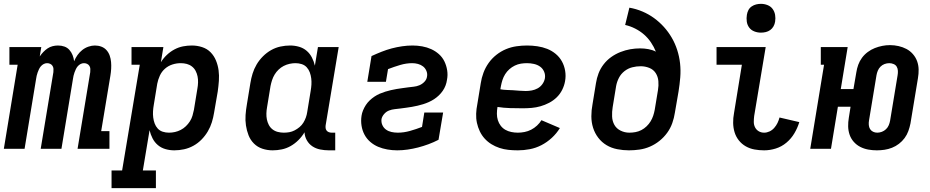

<svg xmlns="http://www.w3.org/2000/svg" viewBox="-22 -775 4842 1000"><path d="M-2 0 70 -438H27V-530H193L185 -481Q193 -493 203.5 -504Q214 -515 226 -523Q238 -531 252 -534.5Q266 -538 280 -538Q280 -538 280 -538Q280 -538 280 -538Q298 -538 313.5 -532.5Q329 -527 339.5 -515Q350 -503 356 -488Q362 -473 364 -456Q371 -473 381.5 -488Q392 -503 406.5 -514.5Q421 -526 438.5 -532Q456 -538 472 -538Q490 -538 506 -532Q522 -526 533 -513.5Q544 -501 549.5 -485Q555 -469 556.5 -452Q558 -435 557 -417Q556 -399 553 -381L505 -92H548V0H382L448 -399Q449 -408 448.5 -416.5Q448 -425 443.5 -432Q439 -439 431.5 -442.5Q424 -446 415 -446Q406 -446 397.5 -441.5Q389 -437 383 -430Q377 -423 373 -414.5Q369 -406 366 -397.5Q363 -389 361 -380.5Q359 -372 358 -364L298 0H190L256 -399Q257 -408 256.5 -416.5Q256 -425 251.5 -432Q247 -439 239.5 -442.5Q232 -446 223 -446Q214 -446 205.5 -441.5Q197 -437 191 -430Q185 -423 181 -414.5Q177 -406 174 -397.5Q171 -389 169 -380.5Q167 -372 166 -364L106 0Z M559 205V113H614L706 -438H663V-530H829L816 -451Q829 -472 847 -489Q865 -506 886.5 -517.5Q908 -529 931 -533.5Q954 -538 977 -538Q1005 -538 1031 -529.5Q1057 -521 1075 -502.5Q1093 -484 1103 -459.5Q1113 -435 1116.5 -408.5Q1120 -382 1118 -354Q1116 -326 1112 -298L1093 -188Q1089 -163 1081.5 -138.5Q1074 -114 1060.5 -91Q1047 -68 1028 -48.5Q1009 -29 985.5 -16Q962 -3 936.5 2.5Q911 8 886 8Q862 8 839.5 1.5Q817 -5 800 -19.5Q783 -34 772.5 -54.5Q762 -75 757 -97L722 113H790V205ZM858 -84Q874 -84 889.5 -87.5Q905 -91 919.5 -98.5Q934 -106 946 -117.5Q958 -129 967 -143Q976 -157 980.5 -172.5Q985 -188 988 -203L1006 -313Q1009 -329 1009.5 -345.5Q1010 -362 1007 -377Q1004 -392 997 -405.5Q990 -419 978 -428.5Q966 -438 951 -442Q936 -446 919 -446Q919 -446 919 -446Q919 -446 919 -446Q897 -446 875.5 -439Q854 -432 837 -417Q820 -402 810.5 -381Q801 -360 797 -339L779 -229Q776 -212 775 -195.5Q774 -179 776 -163Q778 -147 783.5 -132Q789 -117 799.5 -105.5Q810 -94 825.5 -89Q841 -84 858 -84Z M1398 8Q1370 8 1344.5 -0.5Q1319 -9 1300.5 -27.5Q1282 -46 1272.5 -70.5Q1263 -95 1259 -121.5Q1255 -148 1257 -176Q1259 -204 1264 -232L1282 -342Q1286 -367 1293.5 -391.5Q1301 -416 1314.5 -439Q1328 -462 1347.5 -481.5Q1367 -501 1390 -514Q1413 -527 1438.5 -532.5Q1464 -538 1489 -538Q1513 -538 1535.5 -531.5Q1558 -525 1575 -510.5Q1592 -496 1602.5 -475.5Q1613 -455 1618 -433L1634 -530H1742L1674 -122Q1673 -114 1674 -107Q1675 -100 1679.5 -94.5Q1684 -89 1691 -86.5Q1698 -84 1706 -84H1724V8H1691Q1668 8 1645.5 3.5Q1623 -1 1605 -13Q1587 -25 1576 -44.5Q1565 -64 1564 -86Q1551 -64 1532.5 -45.5Q1514 -27 1492 -14.5Q1470 -2 1446 3Q1422 8 1398 8ZM1456 -84Q1471 -84 1485 -86.5Q1499 -89 1512.5 -96Q1526 -103 1538 -113Q1550 -123 1558 -136Q1566 -149 1571 -163Q1576 -177 1578 -191L1596 -301Q1599 -318 1600 -334.5Q1601 -351 1599 -367Q1597 -383 1591.5 -398Q1586 -413 1575.5 -424.5Q1565 -436 1549.5 -441Q1534 -446 1517 -446Q1502 -446 1486 -442.5Q1470 -439 1455.5 -431.5Q1441 -424 1429 -412.5Q1417 -401 1408.5 -387Q1400 -373 1395 -357.5Q1390 -342 1387 -327L1369 -217Q1366 -201 1365.5 -184.5Q1365 -168 1368 -153Q1371 -138 1378 -124.5Q1385 -111 1397 -101.5Q1409 -92 1424.5 -88Q1440 -84 1456 -84Q1456 -84 1456 -84Q1456 -84 1456 -84Z M2047 8Q2021 8 1995.5 3.5Q1970 -1 1947.5 -10.5Q1925 -20 1906.5 -36Q1888 -52 1876.5 -73.5Q1865 -95 1861 -120.5Q1857 -146 1861 -172Q1863 -186 1869 -200.5Q1875 -215 1883.5 -228Q1892 -241 1903.5 -252Q1915 -263 1928.5 -272Q1942 -281 1956 -287Q1970 -293 1984.5 -297.5Q1999 -302 2014 -305.5Q2029 -309 2044 -311.5Q2059 -314 2074 -316Q2089 -318 2103.5 -320Q2118 -322 2133 -323.5Q2148 -325 2162.5 -331Q2177 -337 2188.5 -349Q2200 -361 2202 -376Q2205 -391 2199 -405.5Q2193 -420 2181.5 -429Q2170 -438 2155 -442Q2140 -446 2125 -446Q2094 -446 2062 -436.5Q2030 -427 1999 -415L1988 -349H1891L1913 -483Q1939 -495 1965.5 -505.5Q1992 -516 2018.5 -523Q2045 -530 2072.5 -534Q2100 -538 2127 -538Q2152 -538 2177 -533.5Q2202 -529 2224 -519Q2246 -509 2264 -493Q2282 -477 2292.5 -455.5Q2303 -434 2307 -409Q2311 -384 2306 -359Q2304 -344 2298.5 -329.5Q2293 -315 2284 -302Q2275 -289 2263.5 -278Q2252 -267 2239 -258.5Q2226 -250 2211.5 -243.5Q2197 -237 2182.5 -232.5Q2168 -228 2153 -224.5Q2138 -221 2123.5 -218.5Q2109 -216 2094 -214Q2079 -212 2064 -210Q2049 -208 2034 -206.5Q2019 -205 2004.5 -199.5Q1990 -194 1979 -181.5Q1968 -169 1965 -155Q1963 -138 1969.5 -123.5Q1976 -109 1988.5 -100Q2001 -91 2017 -87.5Q2033 -84 2050 -84Q2081 -84 2113 -93Q2145 -102 2176 -114L2188 -189H2286L2262 -47Q2237 -34 2210 -24Q2183 -14 2156 -7Q2129 0 2101.5 4Q2074 8 2047 8Z M2675 8Q2650 8 2626 5.5Q2602 3 2579.5 -4.5Q2557 -12 2537.5 -24Q2518 -36 2502.5 -53Q2487 -70 2477 -91Q2467 -112 2462 -135Q2457 -158 2458 -183Q2459 -208 2464 -232L2482 -342Q2486 -369 2496 -396Q2506 -423 2523 -447Q2540 -471 2563.5 -489.5Q2587 -508 2613.5 -519Q2640 -530 2668 -534Q2696 -538 2723 -538Q2750 -538 2777 -534Q2804 -530 2828 -520.5Q2852 -511 2872 -494.5Q2892 -478 2904.5 -455.5Q2917 -433 2921.5 -406Q2926 -379 2921 -352Q2917 -329 2906 -307Q2895 -285 2877.5 -268Q2860 -251 2838 -239.5Q2816 -228 2793 -221.5Q2770 -215 2747 -213Q2724 -211 2701 -211Q2668 -211 2634.5 -212Q2601 -213 2569 -218V-217Q2566 -200 2566 -182.5Q2566 -165 2571 -149Q2576 -133 2586 -120Q2596 -107 2610 -99Q2624 -91 2641 -87.5Q2658 -84 2675 -84Q2692 -84 2710 -87.5Q2728 -91 2744.5 -99.5Q2761 -108 2775 -121Q2789 -134 2798 -149L2894 -108Q2877 -80 2852 -57Q2827 -34 2798 -19Q2769 -4 2737.5 2Q2706 8 2675 8ZM2716 -301Q2732 -301 2748 -304Q2764 -307 2778.5 -315Q2793 -323 2803 -337Q2813 -351 2816 -367Q2819 -385 2812 -401.5Q2805 -418 2791 -428Q2777 -438 2759 -442Q2741 -446 2723 -446Q2707 -446 2691 -443.5Q2675 -441 2659.5 -433.5Q2644 -426 2631 -414.5Q2618 -403 2609 -388.5Q2600 -374 2595 -358.5Q2590 -343 2587 -327L2584 -310Q2600 -307 2617 -306.5Q2634 -306 2650.5 -305Q2667 -304 2683 -302.5Q2699 -301 2716 -301Z M3254 8Q3223 8 3192.5 2Q3162 -4 3137 -19Q3112 -34 3094 -57.5Q3076 -81 3067 -109.5Q3058 -138 3058 -169.5Q3058 -201 3064 -232L3082 -342Q3086 -368 3095.5 -393Q3105 -418 3122 -440Q3139 -462 3161.5 -478Q3184 -494 3209.5 -504Q3235 -514 3260.5 -518.5Q3286 -523 3312 -523Q3334 -523 3355.5 -519Q3377 -515 3394 -506Q3384 -531 3368.5 -554Q3353 -577 3332.5 -595Q3312 -613 3286.5 -626Q3261 -639 3234 -645L3256 -735Q3291 -729 3324 -715Q3357 -701 3385 -680.5Q3413 -660 3436 -634.5Q3459 -609 3476.5 -579Q3494 -549 3505 -515Q3516 -481 3520 -445Q3524 -409 3521 -372Q3518 -335 3512 -298L3493 -188Q3489 -161 3479.5 -134Q3470 -107 3453 -83.5Q3436 -60 3413 -41.5Q3390 -23 3363.5 -11.5Q3337 0 3309 4Q3281 8 3254 8ZM3256 -84Q3272 -84 3288 -87Q3304 -90 3318.5 -97.5Q3333 -105 3345.5 -117Q3358 -129 3366.5 -143Q3375 -157 3380 -172Q3385 -187 3388 -203L3405 -306Q3409 -329 3407 -352.5Q3405 -376 3393 -394.5Q3381 -413 3359.5 -421.5Q3338 -430 3315 -430Q3293 -430 3271 -424.5Q3249 -419 3230.5 -404.5Q3212 -390 3201.5 -369.5Q3191 -349 3187 -327L3169 -217Q3165 -193 3166 -168.5Q3167 -144 3178 -124.5Q3189 -105 3210.5 -94.5Q3232 -84 3256 -84Q3256 -84 3256 -84Q3256 -84 3256 -84Z M3958 8Q3932 8 3907.5 3.5Q3883 -1 3862 -13Q3841 -25 3826 -44Q3811 -63 3804 -86Q3797 -109 3796.5 -134.5Q3796 -160 3801 -186L3842 -438H3710V-530H3966L3906 -171Q3904 -155 3904 -140Q3904 -125 3910.5 -112Q3917 -99 3929.5 -91.5Q3942 -84 3958 -84Q3972 -84 3986 -90.5Q4000 -97 4010.5 -109Q4021 -121 4027.5 -134.5Q4034 -148 4038 -163L4141 -139Q4132 -109 4115.5 -81Q4099 -53 4074 -32Q4049 -11 4018.5 -1.5Q3988 8 3958 8ZM3941 -605Q3923 -605 3906.5 -611.5Q3890 -618 3880 -631.5Q3870 -645 3867.5 -662.5Q3865 -680 3868 -698Q3870 -711 3876 -722.5Q3882 -734 3893 -741.5Q3904 -749 3916.5 -752Q3929 -755 3941 -755Q3959 -755 3975.5 -748.5Q3992 -742 4002 -728.5Q4012 -715 4015 -697.5Q4018 -680 4015 -662Q4013 -649 4006.5 -637.5Q4000 -626 3989.5 -618.5Q3979 -611 3966.5 -608Q3954 -605 3941 -605Z M4545 8Q4522 8 4500 4Q4478 0 4458.5 -10Q4439 -20 4424.5 -36.5Q4410 -53 4403 -73.5Q4396 -94 4395.5 -116.5Q4395 -139 4399 -162L4408 -219H4342L4306 0H4198L4270 -438H4253V-530H4393L4357 -311H4423L4438 -398Q4441 -418 4448 -437.5Q4455 -457 4467.5 -474Q4480 -491 4497.5 -504Q4515 -517 4534 -524.5Q4553 -532 4573 -536Q4593 -540 4613 -540Q4636 -540 4658 -535Q4680 -530 4699 -520Q4718 -510 4732.5 -493.5Q4747 -477 4754.5 -456.5Q4762 -436 4762.5 -413.5Q4763 -391 4759 -368L4720 -132Q4716 -112 4709 -92.5Q4702 -73 4689.5 -56Q4677 -39 4660 -26Q4643 -13 4624 -5.5Q4605 2 4585 5Q4565 8 4545 8ZM4547 -84Q4559 -84 4571 -88.5Q4583 -93 4592.5 -102Q4602 -111 4607 -123Q4612 -135 4614 -147L4653 -383Q4655 -394 4654.5 -406Q4654 -418 4648.5 -427.5Q4643 -437 4632 -441.5Q4621 -446 4610 -446Q4597 -446 4585 -441.5Q4573 -437 4564 -428Q4555 -419 4550 -407Q4545 -395 4543 -383L4504 -147Q4502 -136 4503 -124Q4504 -112 4509.5 -103Q4515 -94 4525 -89Q4535 -84 4547 -84Z"/></svg>

Font: Iosevka Slab Semibold Extended
Style: Italic
Weight: 600
Width: 7
Italic angle: -9°
Monospace: yes
Designer: Belleve Invis
Foundry: Belleve Invis
Version: Version 11.1.0; ttfautohint (v1.8.3)